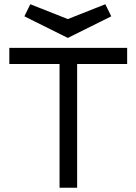

<svg xmlns="http://www.w3.org/2000/svg" viewBox="-20 -886 644 906"><path d="M261 0V-584H24V-660H580V-584H344V0ZM300 -707 95 -809 123 -866 300 -796 477 -866 505 -809Z"/></svg>

Font: Lil Grotesk Medium
Style: Regular
Weight: 500
Designer: Bastien Sozeau
Foundry: NBR — Bastien Sozeau
Version: Version 3.003; ttfautohint (v1.8.4.7-5d5b);gftools[0.9.33]